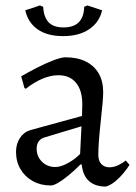

<svg xmlns="http://www.w3.org/2000/svg" viewBox="-20 -675 501 707"><path d="M370 12Q330 12 307.5 -8.5Q285 -29 281 -69L277 -70Q253 -46 231.5 -28.5Q210 -11 193.5 -1.5Q177 8 167 8Q130 8 101 -8Q72 -24 55.5 -52Q39 -80 39 -116Q39 -145 53.5 -167Q68 -189 92 -196L282 -248L283 -292Q283 -342 260 -370Q237 -398 195 -398Q167 -398 136 -385Q105 -372 75 -348L70 -351L58 -394Q84 -409 116 -425.5Q148 -442 177 -453Q206 -464 221 -464Q265 -464 296 -448.5Q327 -433 343.5 -404.5Q360 -376 360 -335Q360 -322 357.5 -293Q355 -264 351 -228.5Q347 -193 344.5 -160Q342 -127 342 -105Q342 -83 353 -71Q364 -59 383 -59Q400 -59 417 -67.5Q434 -76 443 -84L457 -68Q449 -55 435.5 -38.5Q422 -22 405.5 -8Q389 6 370 12ZM184 -60Q203 -60 228.5 -73.5Q254 -87 275 -108L280 -210L144 -169Q115 -160 115 -127Q115 -99 134.5 -79.5Q154 -60 184 -60ZM213 -542Q154 -542 118.5 -567Q83 -592 73 -637L127 -655L139 -650Q141 -612 159 -593Q177 -574 214 -574Q251 -574 270 -593Q289 -612 290 -650L302 -655L356 -637Q346 -593 308.5 -567.5Q271 -542 213 -542Z"/></svg>

Font: Alegreya
Style: Regular
Weight: 400
Designer: Juan Pablo del Peral
Foundry: Huerta Tipografica
Version: Version 2.009